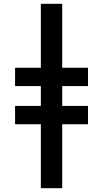

<svg xmlns="http://www.w3.org/2000/svg" viewBox="-20 -843 540 1006"><path d="M194 143V-192H59V-288H194V-392H59V-488H194V-823H306V-488H441V-392H306V-288H441V-192H306V143Z"/></svg>

Font: Iosevka Algr
Style: Bold
Weight: 700
Monospace: yes
Designer: Belleve Invis
Foundry: Belleve Invis
Version: Version 26.0.2; ttfautohint (v1.8.3)